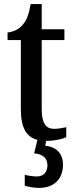

<svg xmlns="http://www.w3.org/2000/svg" viewBox="-20 -679 363 939"><path d="M208 10C251 10 286 0 304 -8V-57C285 -53 267 -49 244 -49C203 -49 184 -78 184 -147V-483H295V-536H184V-659H130C121 -607 110 -580 92 -559C74 -537 49 -524 17 -520V-483H82V-146C82 -53 109 -9 163 5L147 71C185 74 212 91 212 130C212 164 192 184 160 184C144 184 122 181 101 176V229C122 236 152 240 171 240C244 240 288 197 288 126C288 73 257 39 201 34L206 10Z"/></svg>

Font: Noto Serif Condensed Medium
Style: Regular
Weight: 500
Width: 3
Designer: Monotype Design Team
Foundry: Monotype Imaging Inc.
Version: Version 2.015